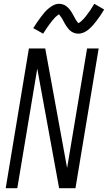

<svg xmlns="http://www.w3.org/2000/svg" viewBox="-20 -990 568 1010"><path d="M10 0 132 -735H218L333 -106L438 -735H499L377 0H291L176 -629L71 0ZM392 -813Q382 -813 372.5 -816Q363 -819 355 -824.5Q347 -830 341 -837Q335 -844 329.5 -852Q324 -860 320 -867.5Q316 -875 311 -884.5Q306 -894 300.5 -901Q295 -908 291 -914Q289 -914 285.5 -911.5Q282 -909 279 -906.5Q276 -904 272 -900.5Q268 -897 266.5 -895Q265 -893 263 -890.5Q261 -888 258.5 -885.5Q256 -883 254 -880.5Q252 -878 250 -875Q248 -872 245.5 -869Q243 -866 240.5 -862.5Q238 -859 235.5 -855.5Q233 -852 230 -848Q227 -844 224.5 -840Q222 -836 219 -831.5Q216 -827 213 -822.5Q210 -818 207 -813L155 -842Q166 -860 176.5 -875Q187 -890 196.5 -902.5Q206 -915 214 -924.5Q222 -934 235 -945Q248 -956 262 -963Q276 -970 292 -970Q298 -970 304.5 -968.5Q311 -967 317 -964.5Q323 -962 328 -958Q333 -954 337.5 -950Q342 -946 346 -941Q350 -936 353.5 -930.5Q357 -925 360 -920Q363 -915 366 -909.5Q369 -904 372.5 -897.5Q376 -891 379 -885.5Q382 -880 385.5 -876.5Q389 -873 392 -868Q394 -869 397.5 -871Q401 -873 404 -875.5Q407 -878 411 -882Q415 -886 417 -888Q419 -890 421 -892Q423 -894 425 -896.5Q427 -899 429 -901.5Q431 -904 433.5 -907Q436 -910 438 -913Q440 -916 442.5 -919.5Q445 -923 448 -926.5Q451 -930 453.5 -934Q456 -938 458.5 -942Q461 -946 464 -950.5Q467 -955 470 -960Q473 -965 476 -970L528 -940Q517 -922 507 -907Q497 -892 487.5 -880Q478 -868 469.5 -858Q461 -848 448.5 -837Q436 -826 421.5 -819.5Q407 -813 392 -813Z"/></svg>

Font: Iosevka SS04 Light Oblique
Style: Regular
Weight: 300
Italic angle: -9°
Monospace: yes
Designer: Belleve Invis
Foundry: Belleve Invis
Version: Version 19.0.0; ttfautohint (v1.8.4)